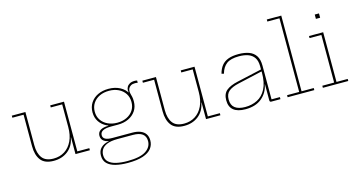

<svg xmlns="http://www.w3.org/2000/svg" viewBox="-98 -1228 3526 1884"><g transform="rotate(-15 1665.0 -286.5)"><path d="M530 -505H414V-526H554V-21H676V0H530ZM162 -526V-189Q162 -106.5 197 -59.8Q232 -13 313 -13Q376.5 -13 425.5 -44.2Q474.5 -75.5 502.2 -134Q530 -192.5 530 -275L539 -169H528Q511.5 -83 452.2 -37Q393 9 309 9Q217.5 9 177.8 -42.8Q138 -94.5 138 -185V-505H24V-526Z M1005 217Q935.5 217 881.8 203.8Q828 190.5 797.5 160.5Q767 130.5 767 80Q767 29.5 797.2 0.8Q827.5 -28 877 -37V-42L963 -36Q899.5 -35.5 861.2 -20Q823 -4.5 806 21.5Q789 47.5 789 80Q789 124 816.8 149.8Q844.5 175.5 893.5 186.8Q942.5 198 1006 198Q1135 198 1193 159.8Q1251 121.5 1251 60Q1251 -36 1122 -36H917Q861.5 -36 832.2 -55.8Q803 -75.5 803 -112Q803 -147.5 830.8 -166Q858.5 -184.5 913 -185V-193L1007 -171H937Q881.5 -171 853.8 -156.2Q826 -141.5 826 -112Q826 -85 849.8 -72Q873.5 -59 923 -59H1122Q1171.5 -59 1205.5 -45Q1239.5 -31 1256.8 -4.5Q1274 22 1274 60Q1274 105.5 1246.8 141Q1219.5 176.5 1160.2 196.8Q1101 217 1005 217ZM1007 -171Q946.5 -171 899 -193.5Q851.5 -216 824.2 -256.8Q797 -297.5 797 -352Q797 -407 824 -448.2Q851 -489.5 898.2 -512.2Q945.5 -535 1007 -535Q1072.5 -535 1122.5 -508.8Q1172.5 -482.5 1197 -436Q1207 -418 1212 -397Q1217 -376 1217 -352Q1217 -297.5 1190 -256.8Q1163 -216 1115.5 -193.5Q1068 -171 1007 -171ZM1007 -191Q1061 -191 1103 -211Q1145 -231 1169 -267.2Q1193 -303.5 1193 -352Q1193 -401 1169 -437.8Q1145 -474.5 1103 -494.8Q1061 -515 1007 -515Q952.5 -515 910.2 -494.8Q868 -474.5 844 -437.8Q820 -401 820 -352Q820 -303.5 844.5 -267.2Q869 -231 911.2 -211Q953.5 -191 1007 -191ZM1217 -352 1202 -410 1183 -449 1191 -452Q1189.5 -456.5 1188.8 -461.8Q1188 -467 1188 -472Q1188 -488.5 1197 -505.2Q1206 -522 1225.5 -533Q1245 -544 1276 -544Q1283 -544 1288.8 -543.2Q1294.5 -542.5 1301 -541V-518Q1293.5 -519.5 1287.2 -520.2Q1281 -521 1274 -521Q1246.5 -521 1230.5 -511Q1214.5 -501 1207.8 -486.8Q1201 -472.5 1201 -459Q1201 -443 1205 -429.5Q1209 -416 1213 -398.2Q1217 -380.5 1217 -352Z M1856 -505H1740V-526H1880V-21H2002V0H1856ZM1488 -526V-189Q1488 -106.5 1523 -59.8Q1558 -13 1639 -13Q1702.5 -13 1751.5 -44.2Q1800.5 -75.5 1828.2 -134Q1856 -192.5 1856 -275L1865 -169H1854Q1837.5 -83 1778.2 -37Q1719 9 1635 9Q1543.5 9 1503.8 -42.8Q1464 -94.5 1464 -185V-505H1350V-526Z M2518 0Q2510.5 0 2506.8 -4.5Q2503 -9 2503 -17V-231L2505 -241L2504 -299L2503 -320V-363Q2503 -418.5 2481 -451Q2459 -483.5 2419.5 -497.8Q2380 -512 2327 -512Q2243 -512 2201 -480.8Q2159 -449.5 2141 -385L2118 -391Q2130.5 -439 2155.8 -470.8Q2181 -502.5 2222.8 -518.2Q2264.5 -534 2327 -534Q2389 -534 2433.8 -517.5Q2478.5 -501 2502.8 -463.8Q2527 -426.5 2527 -364V-21H2612V0ZM2257 7Q2177.5 7 2136.2 -26.2Q2095 -59.5 2095 -127Q2095 -192.5 2134.5 -225.2Q2174 -258 2252 -275L2511 -333V-313L2256 -255Q2188.5 -240 2154.2 -211.8Q2120 -183.5 2120 -128Q2120 -70.5 2155.5 -42.8Q2191 -15 2260 -15Q2327.5 -15 2383 -43Q2438.5 -71 2471.2 -133.5Q2504 -196 2504 -299L2510 -180H2501Q2485.5 -97.5 2423 -45.2Q2360.5 7 2257 7Z M2832 -21H2956V0H2685V-21H2808V-769H2685V-790H2832Z M3187 -21H3301V0H3043V-21H3163V-505H3043V-526H3187ZM3152 -715H3195V-671H3152Z"/></g></svg>

Font: Hepta Slab ExtraLight
Style: Regular
Weight: 200
Designer: Michael LaGattuta
Foundry: Michael LaGattuta
Version: Version 1.100